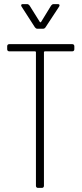

<svg xmlns="http://www.w3.org/2000/svg" viewBox="-20 -915 397 935"><path d="M201 -781 268 -883C272 -890 270 -895 262 -895H241C236 -895 232 -892 229 -888L180 -808C179 -806 175 -806 174 -808L124 -888C121 -892 117 -895 112 -895H91C86 -895 83 -893 83 -889C83 -887 84 -885 85 -883L150 -782C153 -778 157 -775 162 -775H189C194 -775 198 -777 201 -781ZM332 -700H25C19 -700 15 -696 15 -690V-675C15 -669 19 -665 25 -665H151C153 -665 155 -663 155 -661V-10C155 -4 159 0 165 0H184C190 0 194 -4 194 -10V-661C194 -663 196 -665 198 -665H332C338 -665 342 -669 342 -675V-690C342 -696 338 -700 332 -700Z"/></svg>

Font: Barlow Condensed ExtraLight
Style: Regular
Weight: 275
Width: 3
Designer: Jeremy Tribby
Foundry: Tribby Type
Version: Version 1.422;hotconv 1.0.109;makeotfexe 2.5.65596